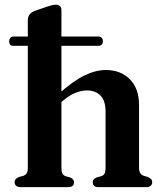

<svg xmlns="http://www.w3.org/2000/svg" viewBox="-20 -774 670 794"><path d="M18 -603.5Q18 -612 22.8 -617.5Q27.5 -623 34.5 -623H387.5Q396 -623 400.8 -617.5Q405.5 -612 405.5 -603.5Q405.5 -595 400.8 -589.8Q396 -584.5 387.5 -584.5H34Q18 -584.5 18 -603.5ZM218.5 -338.5 196 -362 220 -383.5Q282 -439 329 -461.8Q376 -484.5 417.5 -484.5Q479 -484.5 517 -446.2Q555 -408 555 -339V-81.5Q555 -65.5 560 -58Q565 -50.5 574.5 -47L592 -42Q600.5 -38 605 -33Q609.5 -28 609.5 -20.5Q609.5 -11 602.8 -5.5Q596 0 583.5 0H387.5Q363.5 0 363.5 -20.5Q363.5 -33.5 379 -40L398.5 -45.5Q408.5 -48.5 412.5 -56.5Q416.5 -64.5 416.5 -81.5V-312.5Q416.5 -357 395.8 -378.5Q375 -400 339 -400Q316.5 -400 291.8 -390Q267 -380 239 -356.5ZM234 -733V-80Q234 -63.5 238.2 -56Q242.5 -48.5 251 -45.5L270.5 -40Q286 -33.5 286 -20.5Q286 0 261.5 0H66.5Q54 0 47.2 -5.5Q40.5 -11 40.5 -20.5Q40.5 -28 45 -33.2Q49.5 -38.5 58 -42L77.5 -47Q86 -51 90.5 -57.8Q95 -64.5 95 -80V-690Q95 -705 102.8 -714.5Q110.5 -724 124 -729L173 -746Q186.5 -750.5 194.8 -752.5Q203 -754.5 212.5 -754.5Q222 -754.5 228 -748.8Q234 -743 234 -733Z"/></svg>

Font: Fraunces SemiBold
Style: Regular
Weight: 600
Version: Version 1.000;[b76b70a41]